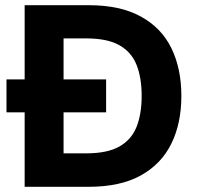

<svg xmlns="http://www.w3.org/2000/svg" viewBox="-20 -720 764 740"><path d="M5 -287V-414H389V-287ZM75 0V-700H322Q443 -700 522.5 -656.5Q602 -613 640.5 -534.5Q679 -456 679 -350Q679 -245 640.5 -166.5Q602 -88 523 -44Q444 0 321 0ZM225 -129H312Q394 -129 440.5 -155.5Q487 -182 506.5 -231.5Q526 -281 526 -350Q526 -420 506.5 -469.5Q487 -519 440.5 -545.5Q394 -572 312 -572H225Z"/></svg>

Font: DM Sans 18pt Black
Style: Regular
Weight: 900
Designer: Colophon Foundry, Jonny Pinhorn
Foundry: Colophon Foundry
Version: Version 4.004;gftools[0.9.30]